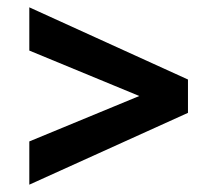

<svg xmlns="http://www.w3.org/2000/svg" viewBox="-20 -492 580 524"><path d="M493 -275V-184L60 12V-106L428 -258V-202L60 -354V-472Z"/></svg>

Font: Ysabeau Office ExtraBold
Style: Italic
Weight: 800
Italic angle: -12°
Designer: Christian Thalmann (Catharsis Fonts)
Version: Version 2.001;gftools[0.9.30]; featfreeze: tnum,lnum,ss02